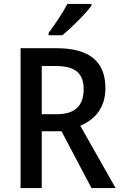

<svg xmlns="http://www.w3.org/2000/svg" viewBox="-20 -960 619 980"><path d="M447 -931V-940H324C301 -895 260 -835 228 -792V-780H298C344 -817 419 -892 447 -931ZM267 -714H85V0H193V-290H294L447 0H570L390 -318C463 -350 518 -407 518 -510C518 -646 437 -714 267 -714ZM264 -623C362 -623 407 -588 407 -505C407 -419 362 -377 269 -377H193V-623Z"/></svg>

Font: Noto Sans Bengali SemiCondensed Medium
Style: Regular
Weight: 500
Width: 4
Designer: Joana Ranito - Universal Thirst; Jelle Bosma - Monotype Design Team
Foundry: Universal Thirst ehf.
Version: Version 3.000